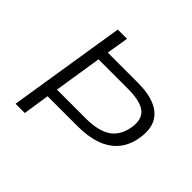

<svg xmlns="http://www.w3.org/2000/svg" viewBox="-168 -895 1085 1085"><g transform="rotate(45 374.5 -352.5)"><path d="M84 0 196 -705H270L248 -573H488Q576 -573 631.5 -547.5Q687 -522 708 -472.5Q729 -423 714 -348Q700 -282 661 -240Q622 -198 562 -178Q502 -158 422 -158H182L158 0ZM193 -222H424Q518 -222 571 -254.5Q624 -287 640 -360Q656 -439 615.5 -474Q575 -509 475 -509H238Z"/></g></svg>

Font: Nunito Sans 7pt SemiExpanded Light
Style: Italic
Weight: 300
Width: 6
Italic angle: -9°
Designer: Vernon Adams
Foundry: Vernon Adams
Version: Version 3.101;gftools[0.9.27]